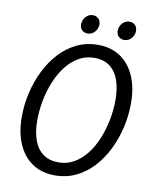

<svg xmlns="http://www.w3.org/2000/svg" viewBox="-90 -879 780 960"><g transform="rotate(10 300.0 -399.0)"><path d="M253.8 12Q187.1 12 139.4 -20.3Q91.7 -52.6 66.5 -111.1Q41.2 -169.5 41.2 -247.2Q41.2 -309.8 55.3 -370.7Q69.4 -431.6 96 -485.2Q122.7 -538.9 160.8 -580.1Q199 -621.4 247.9 -644.8Q296.8 -668.3 355.5 -668.3Q422.2 -668.3 469.5 -636Q516.8 -603.7 542.1 -545.3Q567.4 -486.8 567.4 -409.2Q567.4 -346.5 553.3 -285.6Q539.2 -224.8 512.7 -171.1Q486.2 -117.4 448.1 -76.2Q409.9 -35 361.2 -11.5Q312.4 12 253.8 12ZM260.9 -55.2Q304 -55.2 339.5 -75.7Q374.9 -96.1 402.8 -131.7Q430.6 -167.3 449.3 -213.1Q468 -258.8 478 -310.2Q488 -361.6 488 -412.5Q488 -470.2 472.8 -512.6Q457.5 -555 426.7 -578Q395.8 -601.1 348.3 -601.1Q305.3 -601.1 269.6 -580.7Q234 -560.2 206.1 -524.6Q178.3 -489 159.4 -443.2Q140.5 -397.5 130.5 -346.1Q120.5 -294.7 120.5 -243.8Q120.5 -186.1 135.7 -143.7Q151 -101.3 182.2 -78.3Q213.5 -55.2 260.9 -55.2ZM293 -715Q275.4 -715 264.2 -725.6Q253 -736.3 253 -754.9Q253 -776.7 267.8 -793.3Q282.5 -809.9 303.4 -809.9Q320.5 -809.9 331.9 -799.2Q343.4 -788.5 343.4 -768.6Q343.4 -748.1 328.6 -731.5Q313.8 -715 293 -715ZM478.8 -715Q461.3 -715 450.1 -725.6Q438.8 -736.3 438.8 -754.9Q438.8 -776.7 453.6 -793.3Q468.4 -809.9 489.2 -809.9Q506.4 -809.9 517.8 -799.2Q529.2 -788.5 529.2 -768.6Q529.2 -748.1 514.4 -731.5Q499.7 -715 478.8 -715Z"/></g></svg>

Font: SourceCodeVF
Style: Italic
Weight: 200
Italic angle: -11°
Monospace: yes
Designer: Paul D. Hunt, Teo Tuominen
Foundry: Adobe
Version: Version 1.026;hotconv 1.1.0;makeotfexe 2.6.0